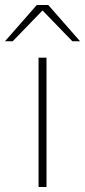

<svg xmlns="http://www.w3.org/2000/svg" viewBox="-93 -752 342 772"><path d="M62 0H94V-520H62ZM-73 -586H-42L78 -710L198 -586H229L101 -732H55Z"/></svg>

Font: Aspekta 100
Style: Regular
Weight: 100
Designer: Ivo Dolenc
Version: Version 2.000